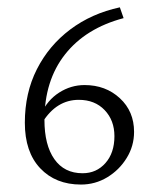

<svg xmlns="http://www.w3.org/2000/svg" viewBox="-20 -494 431 521"><path d="M91.3 -184.6Q108.4 -222.2 140.4 -242.7Q172.4 -263.2 209.5 -263.2Q266.6 -263.2 305.2 -227.5Q343.8 -191.9 343.8 -136.2Q343.8 -97.7 323.7 -65.2Q303.7 -32.7 271 -12.9Q238.3 6.8 199.7 6.8Q130.9 6.8 89.1 -37.4Q47.4 -81.5 47.4 -161.1Q47.4 -241.7 80.1 -306.2Q112.8 -370.6 170.7 -414.1Q228.5 -457.5 305.2 -474.1L315.4 -444.8Q212.4 -417.5 156.5 -346.4Q100.6 -275.4 100.6 -168.5Q100.6 -100.6 127.4 -62.3Q154.3 -23.9 204.1 -23.9Q241.7 -23.9 266.1 -51.5Q290.5 -79.1 290.5 -124.5Q290.5 -167.5 263.9 -195.3Q237.3 -223.1 193.8 -223.1Q133.3 -223.1 95.2 -162.1Z"/></svg>

Font: Lateef ExtraLight
Style: Regular
Weight: 200
Designer: SIL International
Foundry: SIL International
Version: Version 4.200